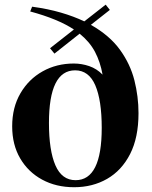

<svg xmlns="http://www.w3.org/2000/svg" viewBox="-20 -772 637 804"><path d="M290.5 12Q215 12 156.5 -19.8Q98 -51.5 64.5 -108.8Q31 -166 31 -243Q31 -322 65.5 -381.2Q100 -440.5 158.5 -473.2Q217 -506 289 -506Q322 -506 353.5 -495.2Q385 -484.5 409.5 -459.5Q400 -512.5 377.8 -554.8Q355.5 -597 313.5 -631L208 -547.5L189.5 -570L289.5 -648.5Q223 -692.5 106.5 -724L114.5 -744Q181 -735 235 -719.2Q289 -703.5 333 -682.5L422.5 -752.5L440 -730.5L360.5 -668Q439 -623.5 482.2 -563.8Q525.5 -504 542.8 -435.8Q560 -367.5 560 -298Q560 -196 524.8 -127Q489.5 -58 428.5 -23Q367.5 12 290.5 12ZM296.5 -17.5Q406 -17.5 406 -236.5Q406 -352 379 -414.8Q352 -477.5 294.5 -477.5Q185 -477.5 185 -257Q185 -142 212 -79.8Q239 -17.5 296.5 -17.5Z"/></svg>

Font: Newsreader Display SemiBold
Style: Regular
Weight: 600
Designer: Hugues Gentile
Foundry: Production Type
Version: Version 1.001